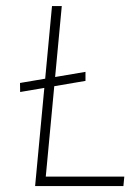

<svg xmlns="http://www.w3.org/2000/svg" viewBox="-20 -628 440 648"><path d="M48 -317.5 47.5 -348 268.5 -385.5V-355ZM98.5 0 155.5 -607.5H188.5L134.5 -32H399.5L396.5 0Z"/></svg>

Font: Karla ExtraLight
Style: Italic
Weight: 250
Italic angle: -8°
Designer: Jonathan Pinhorn
Version: Version 2.004;gftools[0.9.33]